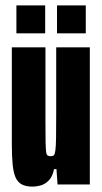

<svg xmlns="http://www.w3.org/2000/svg" viewBox="-20 -686 380 714"><path d="M101 8Q77 8 61.5 0Q46 -8 38 -26Q30 -44 27 -74.5Q24 -105 24 -150V-510H149V-233Q149 -186 149.5 -159.5Q150 -133 151.5 -121.5Q153 -110 157.5 -107.5Q162 -105 169 -105Q176 -105 180 -108.5Q184 -112 186 -127Q188 -142 188.5 -175Q189 -208 189 -266V-510H314V0H194L190 -57H181Q175 -28 160.5 -14Q146 0 130 4Q114 8 101 8ZM41 -562V-666H148V-562ZM192 -562V-666H299V-562Z"/></svg>

Font: Saira UltraCondensed Black
Style: Regular
Weight: 900
Width: 1
Designer: Hector Gatti with collaboration of the Omnibus-Type team
Foundry: Omnibus-Type
Version: Version 1.101